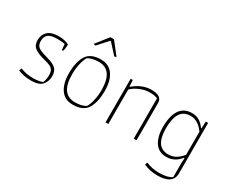

<svg xmlns="http://www.w3.org/2000/svg" viewBox="-122 -1142 2135 1768"><g transform="rotate(30 945.0 -258.5)"><path d="M56 -17 67 -44Q102 -30 133 -24.5Q164 -19 204 -19Q260 -19 302 -35Q317 -71 317 -114Q317 -147 307 -166Q297 -185 275.5 -196Q254 -207 213 -217Q135 -236 99 -263Q63 -290 63 -345Q63 -400 100 -436Q137 -472 219 -472Q282 -472 326 -448V-432Q326 -407 317 -376H303L297 -438Q258 -444 215 -444Q150 -444 121.5 -421.5Q93 -399 93 -354Q93 -322 104.5 -304Q116 -286 143 -274Q170 -262 223 -247Q291 -229 319 -201.5Q347 -174 347 -123Q347 -67 313.5 -28.5Q280 10 197 10Q116 10 56 -17Z M528 -571 631 -702H669L772 -571L750 -566L653 -673H647L550 -566ZM466 -225Q466 -343 508 -412Q550 -481 661 -481Q745 -481 789.5 -418.5Q834 -356 834 -246Q834 -128 792 -59Q750 10 639 10Q555 10 510.5 -52.5Q466 -115 466 -225ZM761 -46Q780 -76 792 -129Q804 -182 804 -238Q804 -452 654 -452Q583 -452 539 -425Q520 -395 508 -342Q496 -289 496 -233Q496 -19 646 -19Q717 -19 761 -46Z M984 -464H1007L1010 -397H1016Q1105 -472 1204 -472Q1314 -472 1314 -398V0H1284V-429Q1263 -437 1244.5 -440Q1226 -443 1198 -443Q1150 -443 1099 -421.5Q1048 -400 1014 -367V0H984Z M1493 154 1503 128Q1569 156 1639 156Q1687 156 1719.5 148.5Q1752 141 1776 125V-20L1779 -78H1772Q1713 -4 1626 -4Q1546 -4 1504.5 -64Q1463 -124 1463 -231Q1463 -346 1505.5 -409.5Q1548 -473 1634 -473Q1680 -473 1713 -452Q1746 -431 1771 -395H1777L1780 -468H1805V68Q1805 185 1640 185Q1560 185 1493 154ZM1776 -113V-358Q1715 -444 1635 -444Q1561 -444 1527 -390Q1493 -336 1493 -232Q1493 -33 1629 -33Q1677 -33 1712 -54.5Q1747 -76 1776 -113Z"/></g></svg>

Font: Athiti ExtraLight
Style: Regular
Weight: 275
Designer: CadsonDemak Team
Foundry: CadsonDemak
Version: Version 1.033